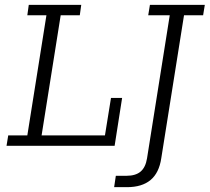

<svg xmlns="http://www.w3.org/2000/svg" viewBox="-20 -603 867 794"><path d="M7 0 14 -43H93L172 -540H93L99 -583H316L310 -540H231L152 -43H414L439 -198H485L454 0ZM505 171H452L459 124H503Q541 124 561.5 106.5Q582 89 588 52L682 -540H593L600 -583H827L820 -540H741L647 51Q638 112 602.5 141.5Q567 171 505 171Z"/></svg>

Font: Rokkitt SemiBold Light
Style: Italic
Weight: 300
Italic angle: -9°
Version: Version 3.103